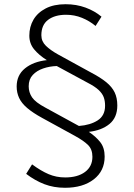

<svg xmlns="http://www.w3.org/2000/svg" viewBox="-20 -698 635 910"><path d="M288 192Q235 192 190.5 175Q146 158 104 126L132 81Q174 112 210.5 127.5Q247 143 289 143Q348 143 383 117Q418 91 418 45Q418 10 397.5 -10.5Q377 -31 335 -54L180 -139Q136 -163 109 -186Q82 -209 70.5 -234Q59 -259 59 -288Q59 -342 98.5 -374Q138 -406 202 -413Q164 -437 141.5 -464.5Q119 -492 119 -529Q119 -571 138.5 -604.5Q158 -638 196.5 -658Q235 -678 291 -678Q342 -678 385.5 -662Q429 -646 461 -619L433 -575Q404 -599 368.5 -613.5Q333 -628 293 -628Q240 -628 208 -604Q176 -580 176 -531Q176 -502 197.5 -481Q219 -460 255 -440L410 -355Q456 -331 483.5 -308.5Q511 -286 523.5 -260Q536 -234 536 -198Q536 -141 499 -110.5Q462 -80 401 -73Q434 -51 455 -24.5Q476 2 476 44Q476 112 424.5 152Q373 192 288 192ZM354 -101Q408 -105 443 -127.5Q478 -150 478 -197Q478 -220 471.5 -237.5Q465 -255 447.5 -271.5Q430 -288 395 -306L249 -385Q215 -384 184.5 -373.5Q154 -363 135 -342.5Q116 -322 116 -289Q116 -260 132 -236.5Q148 -213 195 -188Z"/></svg>

Font: Gantari Light
Style: Regular
Weight: 300
Designer: Anugrah Pasau
Foundry: Lafontype
Version: Version 1.000; ttfautohint (v1.8.3)